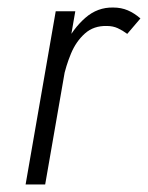

<svg xmlns="http://www.w3.org/2000/svg" viewBox="-20 -490 393 510"><path d="M180 -460H128L48 0H100ZM318 -400 353 -441Q337 -455 319.5 -462.5Q302 -470 281 -470Q239 -471 206.5 -442.5Q174 -414 153 -371Q132 -328 124 -281H148Q155 -315 168.5 -347.5Q182 -380 205.5 -401Q229 -422 264 -421Q280 -421 293 -415Q306 -409 318 -400Z"/></svg>

Font: Jost Light
Style: Italic
Weight: 300
Italic angle: -5°
Version: Version 3.710